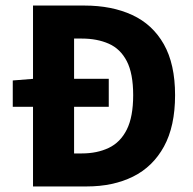

<svg xmlns="http://www.w3.org/2000/svg" viewBox="-20 -672 695 692"><path d="M26 -287V-382L101 -388H372V-287ZM99 0V-652H284Q383 -652 456.5 -618Q530 -584 570.5 -512.5Q611 -441 611 -329Q611 -217 571 -144Q531 -71 459.5 -35.5Q388 0 292 0ZM247 -119H275Q330 -119 372 -139Q414 -159 437 -205Q460 -251 460 -329Q460 -407 437 -451.5Q414 -496 372 -514.5Q330 -533 275 -533H247Z"/></svg>

Font: Source Sans 3 ExtraLight
Style: Bold
Weight: 700
Version: Version 3.052;hotconv 1.1.0;makeotfexe 2.6.0